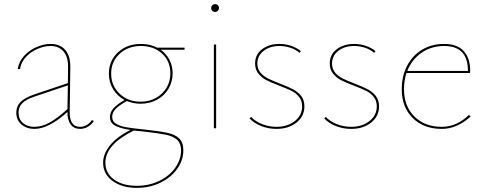

<svg xmlns="http://www.w3.org/2000/svg" viewBox="-20 -622 2355 931"><path d="M435 -35Q423 -17 405.5 -7Q388 3 368 3Q339 3 323 -18Q307 -39 307 -79Q216 3 147 3Q109 3 84 -18.5Q59 -40 59 -76Q59 -106 78.5 -126.5Q98 -147 143 -163L309 -219L310 -294Q311 -346 288 -372.5Q265 -399 225 -399Q195 -399 162 -385Q129 -371 105.5 -345.5Q82 -320 77 -287H66Q71 -322 96 -350Q121 -378 156.5 -393.5Q192 -409 226 -409Q272 -409 297 -379Q322 -349 321 -294L318 -82Q316 -7 369 -7Q385 -7 400 -15.5Q415 -24 426 -40ZM147 -7Q183 -7 221 -28Q259 -49 307 -93L309 -208L148 -154Q104 -139 87 -120.5Q70 -102 70 -77Q70 -43 92 -25Q114 -7 147 -7Z M875 -381H759Q786 -362 801.5 -332.5Q817 -303 817 -267Q817 -225 797 -191.5Q777 -158 741.5 -138.5Q706 -119 661 -119Q628 -119 595 -132Q557 -111 540.5 -93.5Q524 -76 524 -55Q524 -34 542 -22.5Q560 -11 589.5 -5.5Q619 0 680 6Q754 14 791.5 22Q829 30 849 49.5Q869 69 869 107Q869 155 839 197Q809 239 757.5 264Q706 289 643 289Q572 289 526 255.5Q480 222 480 167Q480 124 513.5 82.5Q547 41 613 8Q564 1 538.5 -12.5Q513 -26 513 -55Q513 -77 530 -96.5Q547 -116 584 -137Q549 -156 528.5 -189.5Q508 -223 508 -265Q508 -327 552 -368Q596 -409 663 -409Q707 -409 742 -391H875ZM663 -399Q601 -399 560 -361Q519 -323 519 -265Q519 -207 559.5 -168Q600 -129 661 -129Q724 -129 765 -168.5Q806 -208 806 -267Q806 -325 766 -362Q726 -399 663 -399ZM678 16Q644 12 629 11Q491 79 491 167Q491 218 533 248.5Q575 279 643 279Q703 279 752.5 255Q802 231 830 191Q858 151 858 107Q858 74 839.5 56.5Q821 39 785.5 31.5Q750 24 678 16Z M1017 -406H1028V0H1017ZM1004 -583Q1004 -591 1009.5 -596.5Q1015 -602 1023 -602Q1031 -602 1036.5 -596.5Q1042 -591 1042 -583Q1042 -576 1036.5 -570Q1031 -564 1023 -564Q1015 -564 1009.5 -569.5Q1004 -575 1004 -583Z M1190 -48 1198 -55Q1218 -33 1251.5 -20Q1285 -7 1321 -7Q1374 -7 1409.5 -35Q1445 -63 1445 -106Q1445 -134 1430 -152.5Q1415 -171 1392.5 -182Q1370 -193 1333 -207Q1294 -222 1271.5 -233.5Q1249 -245 1233 -265Q1217 -285 1217 -314Q1217 -358 1251 -383.5Q1285 -409 1335 -409Q1364 -409 1391 -400Q1418 -391 1439 -374L1432 -366Q1414 -382 1388 -390.5Q1362 -399 1335 -399Q1289 -399 1258.5 -375.5Q1228 -352 1228 -314Q1228 -288 1242.5 -270.5Q1257 -253 1278.5 -242Q1300 -231 1337 -217Q1378 -201 1401 -189Q1424 -177 1440 -157Q1456 -137 1456 -106Q1456 -58 1417.5 -27.5Q1379 3 1321 3Q1281 3 1246 -11Q1211 -25 1190 -48Z M1552 -48 1560 -55Q1580 -33 1613.5 -20Q1647 -7 1683 -7Q1736 -7 1771.5 -35Q1807 -63 1807 -106Q1807 -134 1792 -152.5Q1777 -171 1754.5 -182Q1732 -193 1695 -207Q1656 -222 1633.5 -233.5Q1611 -245 1595 -265Q1579 -285 1579 -314Q1579 -358 1613 -383.5Q1647 -409 1697 -409Q1726 -409 1753 -400Q1780 -391 1801 -374L1794 -366Q1776 -382 1750 -390.5Q1724 -399 1697 -399Q1651 -399 1620.5 -375.5Q1590 -352 1590 -314Q1590 -288 1604.5 -270.5Q1619 -253 1640.5 -242Q1662 -231 1699 -217Q1740 -201 1763 -189Q1786 -177 1802 -157Q1818 -137 1818 -106Q1818 -58 1779.5 -27.5Q1741 3 1683 3Q1643 3 1608 -11Q1573 -25 1552 -48Z M2262 -57Q2196 3 2122 3Q2034 3 1981 -50Q1928 -103 1928 -189Q1928 -254 1954.5 -304Q1981 -354 2027.5 -381.5Q2074 -409 2133 -409Q2197 -409 2228.5 -374.5Q2260 -340 2260 -278Q2260 -271 2259 -268H1951Q1939 -232 1939 -189Q1939 -107 1989.5 -57Q2040 -7 2122 -7Q2195 -7 2254 -65ZM1955 -278H2249Q2249 -399 2134 -399Q2072 -399 2024.5 -366.5Q1977 -334 1955 -278Z"/></svg>

Font: Ysabeau Hairline
Style: Regular
Weight: 100
Designer: Christian Thalmann (Catharsis Fonts)
Version: Version 0.003